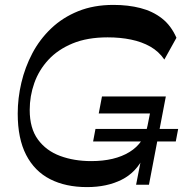

<svg xmlns="http://www.w3.org/2000/svg" viewBox="-20 -761 763 791"><path d="M338.4 9.8Q250.4 9.8 186.4 -22.9Q122.4 -55.6 87.7 -122.8Q53 -190.1 53 -292.9Q53 -356.2 68 -420.1Q83 -484 113.3 -541.5Q143.6 -599 190.8 -643.9Q238 -688.9 301.9 -714.8Q365.9 -740.8 447.2 -740.8Q508.2 -740.8 558.6 -727.8Q608.9 -714.9 646.9 -685.4Q684.9 -655.9 706.9 -605.3L657.1 -515.7Q634.1 -549.2 599.2 -569Q564.2 -588.8 519.9 -597.9Q475.7 -607.1 423.3 -607.1Q339.7 -607.1 279.2 -582.1Q218.7 -557.1 179.4 -514.7Q140.2 -472.3 121.3 -418.8Q102.4 -365.3 102.4 -307.9Q102.4 -232.4 136.3 -186.2Q170.2 -139.9 227.7 -118.6Q285.1 -97.3 355.9 -97.3Q452.6 -97.3 513.6 -134.8Q574.7 -172.3 588.2 -245.1L606.2 -335.8L627.1 -293.6H386.8L400.1 -363.6H663.2L593.7 0H540.7L568.4 -141.6L572.8 -116.8Q542 -51.2 481.4 -20.7Q420.9 9.8 338.4 9.8ZM363.6 -178.3 373.3 -229.7H714L704.2 -178.3Z"/></svg>

Font: Savate ExtraLight
Style: Italic
Weight: 200
Italic angle: -11°
Designer: Max Esnée
Foundry: Plomb Type
Version: Version 2.000